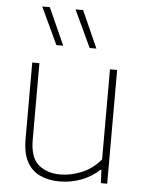

<svg xmlns="http://www.w3.org/2000/svg" viewBox="-56 -853 690 908"><g transform="rotate(5 289.0 -399.5)"><path d="M261 9Q209 9 168.8 -9.2Q128.5 -27.5 106 -68.2Q83.5 -109 83.5 -177.5V-540H117.5V-177.5Q117.5 -92 157.8 -58Q198 -24 262 -24Q309.5 -24 361.5 -44.8Q413.5 -65.5 452.5 -112.5V-540H486.5V0H456.5L453.5 -63H449.5Q411 -27 362.2 -9Q313.5 9 261 9ZM348 -632 265.5 -808H301.5L380 -632ZM190 -632 107.5 -808H143.5L222.5 -632Z"/></g></svg>

Font: Encode Sans SemiExpanded SemiExpanded Thin
Style: Regular
Weight: 100
Width: 6
Designer: Multiple Designers
Foundry: Impallari Type
Version: Version 3.000; ttfautohint (v1.8.3) -l 8 -r 50 -G 200 -x 14 